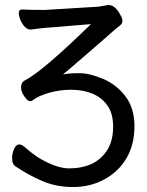

<svg xmlns="http://www.w3.org/2000/svg" viewBox="-20 -732 592 774"><path d="M274.9 22Q207 22 150.9 -2Q94.7 -25.9 40 -63Q28.8 -71.8 28.8 -94.2Q28.8 -113.8 36.9 -131.8Q44.9 -149.9 57.6 -149.9Q68.8 -149.9 85.9 -134Q103 -118.2 133.8 -97.2Q207 -53.2 257.8 -53.2Q309.6 -53.2 348.6 -71Q387.7 -88.9 411.9 -126.5Q436 -164.1 436 -220.9Q436 -277.8 410.6 -310.1Q364.7 -370.1 265.6 -370.1Q219.7 -370.1 176.8 -357.7Q133.8 -345.2 110.8 -327.1Q107.9 -324.2 100.6 -324.2Q91.8 -324.2 78.4 -343Q64.9 -361.8 64.9 -379.9Q64.9 -399.9 80.6 -408.2Q149.9 -442.9 346.7 -634.8L180.7 -621.1Q160.6 -620.1 142.3 -617.7Q124 -615.2 104 -612.8Q79.6 -612.8 62 -651.9Q55.7 -668 55.7 -679.2Q55.7 -693.8 67.9 -693.8Q100.6 -691.9 160.6 -691.9L377 -705.1L417 -711.9Q444.8 -711.9 465.8 -670.9Q473.6 -658.2 473.6 -647.9Q473.6 -636.2 461.9 -627.9L441.9 -611.8Q408.7 -582 329.3 -513.4Q250 -444.8 233.9 -432.1Q257.8 -437 299.8 -437Q340.8 -437 395.3 -414.1Q449.7 -391.1 485.8 -343.5Q522 -295.9 522 -223.1Q522 -148.9 490 -94.5Q458 -40 400.9 -9Q343.8 22 274.9 22Z"/></svg>

Font: LXGW WenKai GB Screen
Style: Regular
Weight: 400
Designer: LXGW / Fontworks Inc.
Foundry: LXGW / Fontworks Inc.
Version: Version 1.321;February 19, 2024;FontCreator 14.0.0.2901 64-b